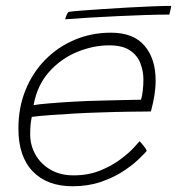

<svg xmlns="http://www.w3.org/2000/svg" viewBox="-20 -646 602 652"><path d="M478 -133Q468.5 -122 447.5 -102.2Q426.5 -82.5 394.8 -62.2Q363 -42 320.8 -27.8Q278.5 -13.5 226.5 -13.5Q140 -13.5 91.2 -64Q42.5 -114.5 42.5 -209.5Q42.5 -281 66.8 -340.5Q91 -400 134 -443.5Q177 -487 234 -511Q291 -535 357 -535Q433 -535 470.8 -490.8Q508.5 -446.5 508.5 -373Q508.5 -348 504.5 -322.8Q500.5 -297.5 492.5 -267.5Q489 -267.5 471.8 -267.2Q454.5 -267 428.5 -266.8Q402.5 -266.5 372.8 -265.8Q343 -265 314.5 -264Q278.5 -263 233.5 -260.5Q188.5 -258 148.5 -255Q108.5 -252 88 -249Q82.5 -225.5 82.5 -190.5Q82.5 -152.5 100.5 -120.8Q118.5 -89 151.5 -69.8Q184.5 -50.5 229.5 -50.5Q280 -50.5 320.5 -67Q361 -83.5 390.2 -105.8Q419.5 -128 435.8 -146Q452 -164 454 -166.5Q456.5 -164 460.2 -159.8Q464 -155.5 468 -150.5Q472 -145.5 474.8 -141Q477.5 -136.5 478 -133ZM94 -289Q111 -292 146.8 -295Q182.5 -298 230 -300.8Q277.5 -303.5 329 -304.5Q359.5 -305.5 388.2 -306Q417 -306.5 436.8 -307Q456.5 -307.5 459 -307.5Q463 -321 465 -339.5Q467 -358 467 -375.5Q467 -405 456.5 -431.8Q446 -458.5 420.8 -475.2Q395.5 -492 351 -492Q296.5 -492 241.8 -469.5Q187 -447 146.8 -402Q106.5 -357 94 -289ZM555 -596.5Q519 -596.5 473.5 -595Q428 -593.5 379.2 -591.2Q330.5 -589 284.2 -586.2Q238 -583.5 201 -580.5Q202.5 -586 205.8 -594Q209 -602 212.5 -605.5Q224.5 -607.5 255.8 -610Q287 -612.5 329 -615.2Q371 -618 415.5 -620.5Q460 -623 498.8 -624.5Q537.5 -626 561.5 -626Q561.5 -623.5 559.5 -614.5Q557.5 -605.5 555 -596.5Z"/></svg>

Font: Grandstander Thin Thin
Style: Italic
Weight: 250
Italic angle: -15°
Version: Version 1.200